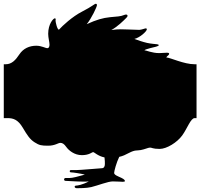

<svg xmlns="http://www.w3.org/2000/svg" viewBox="-30 -782 1060 1016"><path d="M377 214C386 214 429 214 453 208C490 199 541 178 567 178C593 178 612 180 619 180C626 180 631 179 631 176C631 173 629 167 612 159C595 151 574 144 574 133C574 124 586 78 601 48C620 44 634 37 653 27C686 10 693 16 715 12C737 8 754 -1 764 -1C774 -1 778 6 815 6C852 6 907 -28 934 -65C961 -102 979 -157 1000 -157H1010V-442H1000C943 -442 872 -477 850 -478C853 -484 858 -487 860 -489C862 -491 865 -494 865 -497C865 -500 864 -503 853 -503C842 -503 823 -501 813 -501C774 -501 743 -516 734 -516C741 -523 786 -532 796 -535C806 -538 810 -540 810 -543C810 -546 806 -547 800 -548C794 -549 770 -550 748 -555C726 -560 700 -569 681 -576C709 -582 747 -616 747 -627C747 -630 745 -632 742 -632C737 -632 718 -624 707 -624C696 -624 661 -626 647 -626C640 -626 626 -627 609 -627C595 -627 577 -626 559 -623C592 -641 622 -671 638 -687C643 -692 645 -695 645 -698C645 -703 641 -705 637 -705C633 -705 630 -704 628 -703C606 -694 590 -695 552 -691C514 -687 481 -678 429 -654C455 -686 483 -746 483 -755C483 -759 481 -762 477 -762C470 -762 458 -748 405 -721C352 -694 300 -645 282 -625C272 -625 264 -667 264 -672C264 -677 267 -685 260 -685C252 -685 225 -655 225 -603C225 -582 232 -560 232 -545C232 -540 231 -536 229 -532C227 -529 224 -527 221 -527C210 -527 190 -540 162 -540C125 -540 93 -525 73 -495C53 -465 33 -442 0 -442H-10V-157H10C40 -157 65 -149 90 -107C115 -65 128 -45 153 -29C178 -13 189 -11 225 -11C261 -11 278 -26 289 -26C300 -26 309 -21 321 -4C333 13 363 39 403 39C443 39 456 23 463 23C469 23 488 44 523 51C525 65 525 78 525 86C525 101 518 108 511 108C504 108 395 118 374 118H345C341 118 339 121 339 124C339 127 341 130 345 130C357 130 400 137 419 142C381 152 356 160 337 160H316C312 160 309 164 309 168C309 171 312 175 316 175C327 175 373 179 411 179C421 179 432 179 440 178C404 197 379 200 374 200C368 200 365 203 365 206C365 210 369 214 377 214Z"/></svg>

Font: Teranoptia Furiae
Style: Regular
Weight: 400
Designer: Ariel Martín Pérez
Foundry: Tunera Type Foundry
Version: Version 1.001;FEAKit 1.0